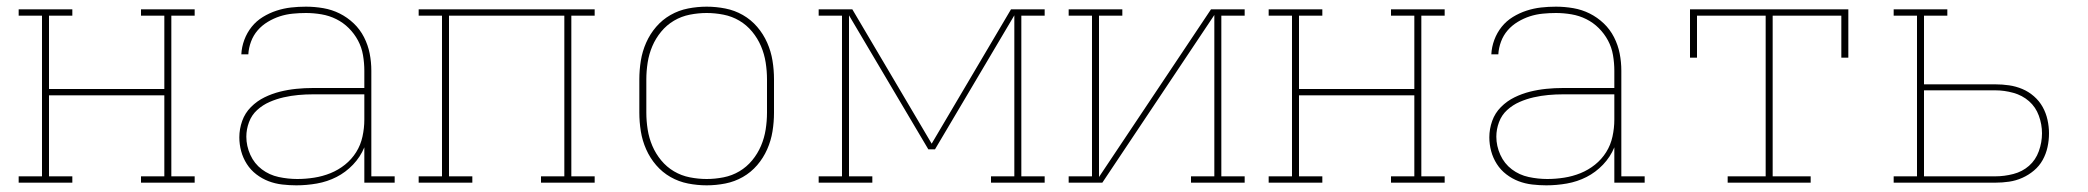

<svg xmlns="http://www.w3.org/2000/svg" viewBox="-20 -548 6265 576"><path d="M36 0V-19H106V-501H36V-520H197V-501H127V-281H473V-501H403V-520H564V-501H494V-19H564V0H403V-19H473V-262H127V-19H197V0Z M869 8Q848 8 826.5 5.5Q805 3 785.5 -4.5Q766 -12 749 -25Q732 -38 720.5 -56Q709 -74 703.5 -94.5Q698 -115 698 -136Q698 -161 706.5 -185Q715 -209 733 -227Q751 -245 773.5 -256Q796 -267 820 -273Q844 -279 869 -281.5Q894 -284 919 -284H1073V-336Q1073 -359 1069 -382.5Q1065 -406 1054 -426.5Q1043 -447 1026.5 -463.5Q1010 -480 989 -490.5Q968 -501 944.5 -505Q921 -509 898 -509Q878 -509 858 -507Q838 -505 819.5 -499Q801 -493 783.5 -482.5Q766 -472 753 -457Q740 -442 733 -423Q726 -404 725 -385H704Q705 -407 713 -428.5Q721 -450 735 -467.5Q749 -485 768.5 -497Q788 -509 809.5 -516Q831 -523 853 -525.5Q875 -528 898 -528Q924 -528 950 -523.5Q976 -519 999 -507.5Q1022 -496 1041 -478Q1060 -460 1072 -436.5Q1084 -413 1089 -387.5Q1094 -362 1094 -336V-19H1164V0H1073V-106Q1061 -77 1039 -54Q1017 -31 989.5 -17Q962 -3 931 2.5Q900 8 869 8ZM872 -11Q897 -11 922.5 -15Q948 -19 971.5 -28.5Q995 -38 1015 -54Q1035 -70 1048.5 -91.5Q1062 -113 1067.5 -138.5Q1073 -164 1073 -189V-265H919Q897 -265 875 -263Q853 -261 831 -256Q809 -251 788.5 -242Q768 -233 751.5 -218Q735 -203 727 -181.5Q719 -160 719 -138Q719 -110 731 -83.5Q743 -57 765.5 -40Q788 -23 816 -17Q844 -11 872 -11Z M1236 0V-19H1306V-501H1236V-520H1764V-501H1694V-19H1764V0H1603V-19H1673V-501H1327V-19H1397V0Z M2100 8Q2072 8 2044 2.5Q2016 -3 1991.5 -17Q1967 -31 1948.5 -52.5Q1930 -74 1918.5 -100Q1907 -126 1902.5 -154Q1898 -182 1898 -210V-310Q1898 -338 1902.5 -366Q1907 -394 1918.5 -420Q1930 -446 1948.5 -467.5Q1967 -489 1991.5 -503Q2016 -517 2044 -522.5Q2072 -528 2100 -528Q2128 -528 2156 -522.5Q2184 -517 2208.5 -503Q2233 -489 2251.5 -467.5Q2270 -446 2281.5 -420Q2293 -394 2297.5 -366Q2302 -338 2302 -310V-210Q2302 -182 2297.5 -154Q2293 -126 2281.5 -100Q2270 -74 2251.5 -52.5Q2233 -31 2208.5 -17Q2184 -3 2156 2.5Q2128 8 2100 8ZM2100 -11Q2125 -11 2150.5 -16Q2176 -21 2198 -34Q2220 -47 2236.5 -67Q2253 -87 2263 -110.5Q2273 -134 2277 -159.5Q2281 -185 2281 -210V-310Q2281 -335 2277 -360.5Q2273 -386 2263 -409.5Q2253 -433 2236.5 -453Q2220 -473 2198 -486Q2176 -499 2150.5 -504Q2125 -509 2100 -509Q2075 -509 2049.5 -504Q2024 -499 2002 -486Q1980 -473 1963.5 -453Q1947 -433 1937 -409.5Q1927 -386 1923 -360.5Q1919 -335 1919 -310V-210Q1919 -185 1923 -159.5Q1927 -134 1937 -110.5Q1947 -87 1963.5 -67Q1980 -47 2002 -34Q2024 -21 2049.5 -16Q2075 -11 2100 -11Z M2436 0V-19H2506V-501H2436V-520H2537L2775 -117L3013 -520H3114V-501H3044V-19H3114V0H2953V-19H3023V-502L2785 -100H2765L2527 -502V-19H2597V0Z M3186 0V-19H3256V-501H3186V-520H3347V-501H3277V-17L3613 -520H3714V-501H3644V-19H3714V0H3553V-19H3623V-503L3287 0Z M3786 0V-19H3856V-501H3786V-520H3947V-501H3877V-281H4223V-501H4153V-520H4314V-501H4244V-19H4314V0H4153V-19H4223V-262H3877V-19H3947V0Z M4619 8Q4598 8 4576.5 5.5Q4555 3 4535.5 -4.5Q4516 -12 4499 -25Q4482 -38 4470.5 -56Q4459 -74 4453.5 -94.5Q4448 -115 4448 -136Q4448 -161 4456.5 -185Q4465 -209 4483 -227Q4501 -245 4523.5 -256Q4546 -267 4570 -273Q4594 -279 4619 -281.5Q4644 -284 4669 -284H4823V-336Q4823 -359 4819 -382.5Q4815 -406 4804 -426.5Q4793 -447 4776.5 -463.5Q4760 -480 4739 -490.5Q4718 -501 4694.5 -505Q4671 -509 4648 -509Q4628 -509 4608 -507Q4588 -505 4569.5 -499Q4551 -493 4533.5 -482.5Q4516 -472 4503 -457Q4490 -442 4483 -423Q4476 -404 4475 -385H4454Q4455 -407 4463 -428.5Q4471 -450 4485 -467.5Q4499 -485 4518.5 -497Q4538 -509 4559.5 -516Q4581 -523 4603 -525.5Q4625 -528 4648 -528Q4674 -528 4700 -523.5Q4726 -519 4749 -507.5Q4772 -496 4791 -478Q4810 -460 4822 -436.5Q4834 -413 4839 -387.5Q4844 -362 4844 -336V-19H4914V0H4823V-106Q4811 -77 4789 -54Q4767 -31 4739.5 -17Q4712 -3 4681 2.5Q4650 8 4619 8ZM4622 -11Q4647 -11 4672.5 -15Q4698 -19 4721.5 -28.5Q4745 -38 4765 -54Q4785 -70 4798.5 -91.5Q4812 -113 4817.5 -138.5Q4823 -164 4823 -189V-265H4669Q4647 -265 4625 -263Q4603 -261 4581 -256Q4559 -251 4538.5 -242Q4518 -233 4501.5 -218Q4485 -203 4477 -181.5Q4469 -160 4469 -138Q4469 -110 4481 -83.5Q4493 -57 4515.5 -40Q4538 -23 4566 -17Q4594 -11 4622 -11Z M5163 0V-19H5277V-501H5071V-375H5050V-520H5525V-375H5504V-501H5298V-19H5412V0Z M5661 0V-19H5731V-501H5661V-520H5822V-501H5752V-295H5966Q5987 -295 6007.5 -292Q6028 -289 6047 -281Q6066 -273 6082 -259Q6098 -245 6108 -227Q6118 -209 6122.5 -188.5Q6127 -168 6127 -148Q6127 -127 6122.5 -106.5Q6118 -86 6108 -68Q6098 -50 6082 -36.5Q6066 -23 6047 -14.5Q6028 -6 6007.5 -3Q5987 0 5966 0ZM5752 -19H5966Q5993 -19 6020 -26Q6047 -33 6067 -50.5Q6087 -68 6096.5 -94.5Q6106 -121 6106 -148Q6106 -175 6096.5 -201Q6087 -227 6067 -244.5Q6047 -262 6020 -269.5Q5993 -277 5966 -277H5752Z"/></svg>

Font: Iosevka Etoile Thin
Style: Regular
Weight: 100
Designer: Belleve Invis
Foundry: Belleve Invis
Version: Version 22.1.2; ttfautohint (v1.8.4)